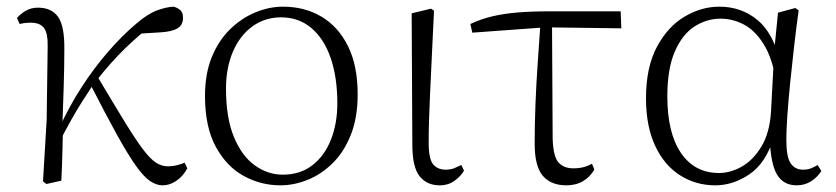

<svg xmlns="http://www.w3.org/2000/svg" viewBox="-20 -542 2508 576"><path d="M119 10 109 2 120 -183 123 -402Q124 -442 112 -458Q100 -474 72 -474Q63 -474 55 -473Q47 -472 39 -470L31 -488Q41 -500 57 -509.5Q73 -519 94 -519Q135 -519 154.5 -491Q174 -463 173 -393Q173 -339 171 -279.5Q169 -220 167 -161L169 -158Q168 -118 167 -78.5Q166 -39 164 0ZM158 -116 144 -145H152L158 -158Q187 -222 224.5 -280Q262 -338 304.5 -387Q347 -436 390 -472Q424 -501 451.5 -511Q479 -521 501 -522Q512 -519 520.5 -512Q529 -505 529 -488Q529 -467 512.5 -457Q496 -447 462 -445L381 -440L448 -476Q401 -441 356.5 -398Q312 -355 266 -296L260 -289Q241 -260 226 -236.5Q211 -213 195.5 -185.5Q180 -158 158 -116ZM468 14Q449 14 430 1Q411 -12 387.5 -45Q364 -78 331 -137.5Q298 -197 250 -291L272 -313Q322 -229 354.5 -176Q387 -123 409 -94Q431 -65 448 -54Q465 -43 484 -43Q498 -43 511.5 -46.5Q525 -50 534 -54L542 -37Q529 -13 509 0.5Q489 14 468 14Z M821 14Q763 14 711.5 -14Q660 -42 627.5 -101.5Q595 -161 595 -254Q595 -321 615.5 -371Q636 -421 670.5 -454.5Q705 -488 746.5 -505Q788 -522 829 -522Q894 -522 944.5 -492Q995 -462 1024 -403.5Q1053 -345 1053 -259Q1053 -189 1032.5 -137.5Q1012 -86 978 -52.5Q944 -19 903 -2.5Q862 14 821 14ZM828 -18Q881 -18 917.5 -46.5Q954 -75 973 -123.5Q992 -172 992 -232Q992 -310 972 -368Q952 -426 914 -458Q876 -490 823 -490Q775 -490 737.5 -463Q700 -436 679 -387.5Q658 -339 658 -276Q658 -188 682 -130.5Q706 -73 745 -45.5Q784 -18 828 -18Z M1299 14Q1261 14 1239 -13Q1217 -40 1217 -109L1215 -502L1273 -516L1282 -510Q1278 -424 1275 -362.5Q1272 -301 1270 -256.5Q1268 -212 1267 -178Q1266 -144 1266 -114Q1266 -65 1279.5 -49Q1293 -33 1317 -33Q1332 -33 1343 -37.5Q1354 -42 1364 -47L1372 -30Q1363 -14 1344 0Q1325 14 1299 14Z M1397 -444 1391 -470Q1423 -485 1457 -493Q1491 -501 1532 -504.5Q1573 -508 1626 -508H1842L1844 -457L1616 -460ZM1679 14Q1633 14 1608.5 -14.5Q1584 -43 1584 -111Q1584 -170 1586.5 -232.5Q1589 -295 1593.5 -358Q1598 -421 1602 -481H1636L1638 -125Q1640 -71 1656 -54Q1672 -37 1700 -37Q1717 -37 1730.5 -40.5Q1744 -44 1756 -51L1763 -33Q1750 -11 1729 1.5Q1708 14 1679 14Z M2126 14Q2067 14 2019.5 -16.5Q1972 -47 1945 -105.5Q1918 -164 1918 -247Q1918 -340 1950.5 -401Q1983 -462 2033.5 -492Q2084 -522 2138 -522Q2204 -522 2252.5 -482Q2301 -442 2323 -349H2331L2309 -296Q2297 -368 2271 -409.5Q2245 -451 2211.5 -468.5Q2178 -486 2142 -486Q2100 -486 2063.5 -462.5Q2027 -439 2004.5 -387.5Q1982 -336 1982 -253Q1982 -143 2023 -83Q2064 -23 2137 -23Q2171 -23 2205 -42Q2239 -61 2264 -102Q2289 -143 2293 -207L2303 -393L2314 -504L2366 -518L2376 -511Q2369 -461 2362.5 -404.5Q2356 -348 2350.5 -293.5Q2345 -239 2342 -194.5Q2339 -150 2339 -123Q2339 -71 2352 -52Q2365 -33 2389 -33Q2403 -33 2413 -37Q2423 -41 2433 -47L2444 -29Q2432 -10 2413 2Q2394 14 2370 14Q2331 14 2311.5 -17.5Q2292 -49 2289 -128H2301Q2277 -52 2228 -19Q2179 14 2126 14Z"/></svg>

Font: Noto Serif JP
Style: Regular
Weight: 200
Designer: Ryoko NISHIZUKA 西塚涼子 (kana & ideographs); Frank Grießhammer (Latin, Greek & Cyrillic); Wenlong ZHANG 张文龙 (bopomofo); San
Foundry: Adobe
Version: Version 2.001;hotconv 1.1.0;makeotfexe 2.6.0